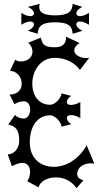

<svg xmlns="http://www.w3.org/2000/svg" viewBox="-20 -946 521 999"><path d="M176 -770C178 -806 193 -830 267 -830C341 -830 356 -806 358 -770L409 -786C353 -811 375 -860 443 -817V-879C375 -836 353 -885 409 -910L358 -926C356 -890 341 -866 267 -866C193 -866 178 -890 186 -926L125 -910C181 -885 159 -836 91 -879V-817C159 -860 181 -811 125 -786ZM431 -190C390 -118 325 -78 260 -78C185 -78 135 -128 135 -204C135 -292 177 -346 241 -346C270 -346 300 -306 300 -287L351 -300C335 -309 328 -322 328 -332C328 -343 337 -347 350 -347C365 -347 386 -340 398 -331V-416C386 -407 365 -400 350 -400C337 -400 328 -404 328 -415C328 -425 335 -438 351 -447L300 -460C300 -441 270 -401 241 -401C178 -401 148 -453 148 -510C148 -575 188 -645 265 -645C322 -645 368 -620 396 -582L444 -645C387 -636 331 -681 394 -722L324 -755C324 -722 310 -700 265 -700C201 -700 201 -722 192 -750L127 -724C143 -709 149 -693 149 -678C149 -643 118 -626 87 -626C78 -626 68 -629 59 -635L32 -577C69 -577 93 -543 93 -510C93 -481 73 -454 30 -454L55 -404C69 -413 88 -419 104 -419C126 -419 137 -398 137 -376C137 -353 125 -329 104 -329C85 -329 67 -337 58 -348L23 -298C65 -288 80 -268 80 -212C80 -178 57 -143 20 -143L42 -81C81 -102 109 -104 125 -87C141 -70 141 -33 122 -3L181 29C187 -2 227 -23 271 -23C309 -23 351 -7 378 33L414 -8C392 -14 370 -29 388 -65C401 -89 441 -102 471 -94Z"/></svg>

Font: Malebolge Adversarial
Style: Regular
Weight: 400
Designer: Ariel Martín Pérez
Foundry: Tunera Type Foundry
Version: Version 0.007;hotconv 1.0.109;makeotfexe 2.5.65596